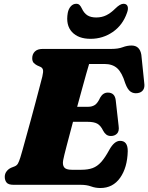

<svg xmlns="http://www.w3.org/2000/svg" viewBox="-20 -952 764 989"><path d="M396.5 0H50.5Q23 0 13.8 -11.8Q4.5 -23.5 4.5 -41Q4.5 -57 13.8 -69.2Q23 -81.5 37.5 -88L56.5 -95.5Q67 -100 72.5 -109.8Q78 -119.5 85 -141.5Q88 -150.5 96 -179.2Q104 -208 115.2 -248.8Q126.5 -289.5 139 -335Q151.5 -380.5 163 -424.2Q174.5 -468 183.8 -503.2Q193 -538.5 198 -557.5Q204 -583 201.2 -592.8Q198.5 -602.5 189.5 -607L171.5 -615Q162.5 -619.5 154.2 -627.5Q146 -635.5 146 -652Q146 -673 159.5 -686.5Q173 -700 200 -700H553.5Q589 -700 612 -708.8Q635 -717.5 657.5 -717.5Q700 -717.5 708 -670L723 -525Q726.5 -502 717.5 -488.8Q708.5 -475.5 690 -472.5Q668.5 -469 652.8 -479.8Q637 -490.5 625 -523.5Q608.5 -578 584 -600.2Q559.5 -622.5 517.5 -622.5H439Q434 -606.5 424.5 -572.8Q415 -539 402.8 -494.5Q390.5 -450 377.5 -402H435.5Q454 -402 468.5 -411.2Q483 -420.5 496.5 -450Q511 -475 535.5 -475Q571 -475 576 -436.5L591 -303.5Q595 -276.5 583 -264Q571 -251.5 551.5 -251.5Q536.5 -251.5 527 -259.2Q517.5 -267 511.5 -278.5Q498.5 -305.5 481 -315Q463.5 -324.5 431.5 -324.5H356Q338 -256.5 323.5 -201.5Q309 -146.5 305.5 -127.5Q301 -103.5 310.2 -90.5Q319.5 -77.5 350 -77.5H398.5Q433 -77.5 457 -86.2Q481 -95 501 -117.2Q521 -139.5 543.5 -181Q569 -226.5 598.5 -226.5Q638.5 -226.5 638 -173Q636 -89 598.8 -36.2Q561.5 16.5 497 16.5Q471.5 16.5 449 8.2Q426.5 0 396.5 0ZM475.5 -862Q504.5 -862 527.8 -873.5Q551 -885 574.5 -908.5Q599 -932.5 616 -932.5Q632.5 -932.5 637.2 -919.5Q642 -906.5 634 -885.5Q612 -822.5 560.8 -787.2Q509.5 -752 446.5 -752Q383.5 -752 350.8 -787.2Q318 -822.5 329 -885.5Q333 -906.5 344.8 -919.5Q356.5 -932.5 373 -932.5Q383.5 -932.5 389.8 -926.2Q396 -920 401.5 -908.5Q412.5 -884.5 430 -873.2Q447.5 -862 475.5 -862Z"/></svg>

Font: Fraunces 9pt Soft Black
Style: Italic
Weight: 900
Italic angle: -16°
Version: Version 1.000;[b76b70a41]